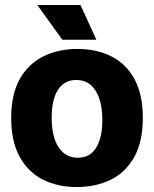

<svg xmlns="http://www.w3.org/2000/svg" viewBox="-20 -739 620 773"><path d="M289 14Q211 14 151.5 -16.5Q92 -47 58.5 -109Q25 -171 25 -264Q25 -359 59.5 -420.5Q94 -482 154.5 -512Q215 -542 291 -542Q370 -542 429.5 -511.5Q489 -481 522 -419.5Q555 -358 555 -264Q555 -168 520 -106Q485 -44 425 -15Q365 14 289 14ZM293 -104Q326 -104 347.5 -121.5Q369 -139 380.5 -173Q392 -207 392 -255Q392 -307 379.5 -343Q367 -379 344 -398Q321 -417 286 -417Q255 -417 233 -399.5Q211 -382 199.5 -348Q188 -314 188 -266Q188 -188 216 -146Q244 -104 293 -104ZM231 -579 130 -719H304L368 -579Z"/></svg>

Font: Bricolage Grotesque 72pt ExtraBold
Style: Regular
Weight: 800
Designer: Mathieu Triay
Foundry: Atelier Triay
Version: Version 1.001;gftools[0.9.33.dev8+g029e19f]